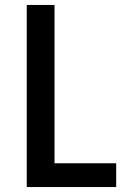

<svg xmlns="http://www.w3.org/2000/svg" viewBox="-20 -755 540 775"><path d="M88 0V-735H200V-96H449V0Z"/></svg>

Font: Iosevka SS08 Regular
Style: Bold
Weight: 700
Monospace: yes
Designer: Belleve Invis
Foundry: Belleve Invis
Version: Version 16.3.4; ttfautohint (v1.8.4)